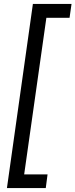

<svg xmlns="http://www.w3.org/2000/svg" viewBox="-20 -834 381 969"><path d="M341 -814 331 -744H214L102 46H220L211 115H15L146 -814Z"/></svg>

Font: Fira Sans TEST Book
Style: Italic
Weight: 350
Italic angle: -8°
Designer: Carrois Corporate & Edenspiekermann AG
Foundry: Carrois Corporate GbR & Edenspiekermann AG
Version: Version 4.201